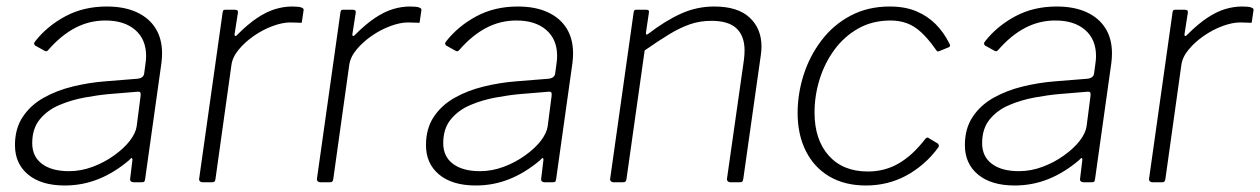

<svg xmlns="http://www.w3.org/2000/svg" viewBox="-20 -560 3872 590"><path d="M377 -68Q331 -29 282 -9.5Q233 10 179 10Q107 10 66.5 -23.5Q26 -57 26 -114Q26 -165 50 -201Q74 -237 114 -259.5Q154 -282 203 -294Q252 -306 302 -310L402 -318Q421 -320 423 -334L427 -364Q428 -370 428.5 -376Q429 -382 429 -388Q429 -439 395.5 -468Q362 -497 304 -497Q254 -497 210.5 -474Q167 -451 128 -406Q125 -403 122.5 -402.5Q120 -402 117 -404L88 -420Q86 -422 85 -425Q84 -428 88 -433Q125 -480 181 -510Q237 -540 308 -540Q362 -540 400 -522.5Q438 -505 458 -473Q478 -441 478 -396Q478 -389 477.5 -381.5Q477 -374 476 -366L426 -10Q425 -3 423 -1.5Q421 0 415 0H390Q385 0 382 -3Q379 -6 380 -11L387 -69Q387 -80 377 -68ZM412 -265Q413 -273 411 -276Q409 -279 401 -278L316 -271Q282 -268 241 -260.5Q200 -253 163 -237.5Q126 -222 102.5 -193.5Q79 -165 79 -120Q79 -79 109 -56.5Q139 -34 192 -34Q229 -34 265 -47.5Q301 -61 330 -82Q361 -104 379 -127.5Q397 -151 400 -172Z M602 0Q597 0 594 -3.5Q591 -7 592 -11L664 -521Q665 -527 666.5 -528.5Q668 -530 672 -530H702Q707 -530 709.5 -528Q712 -526 711 -520L701 -456Q700 -450 703 -449.5Q706 -449 710 -454Q742 -486 770.5 -505Q799 -524 825.5 -532Q852 -540 878 -540Q898 -540 906 -537Q914 -534 913 -529L908 -495Q908 -492 907.5 -491Q907 -490 905 -490Q899 -490 891 -490.5Q883 -491 871 -491Q848 -491 818 -480Q788 -469 760.5 -450Q733 -431 713.5 -407.5Q694 -384 691 -359L642 -9Q641 -4 639 -2Q637 0 632 0H602Z M964 0Q959 0 956 -3.5Q953 -7 954 -11L1026 -521Q1027 -527 1028.5 -528.5Q1030 -530 1034 -530H1064Q1069 -530 1071.5 -528Q1074 -526 1073 -520L1063 -456Q1062 -450 1065 -449.5Q1068 -449 1072 -454Q1104 -486 1132.5 -505Q1161 -524 1187.5 -532Q1214 -540 1240 -540Q1260 -540 1268 -537Q1276 -534 1275 -529L1270 -495Q1270 -492 1269.5 -491Q1269 -490 1267 -490Q1261 -490 1253 -490.5Q1245 -491 1233 -491Q1210 -491 1180 -480Q1150 -469 1122.5 -450Q1095 -431 1075.5 -407.5Q1056 -384 1053 -359L1004 -9Q1003 -4 1001 -2Q999 0 994 0H964Z M1640 -68Q1594 -29 1545 -9.5Q1496 10 1442 10Q1370 10 1329.5 -23.5Q1289 -57 1289 -114Q1289 -165 1313 -201Q1337 -237 1377 -259.5Q1417 -282 1466 -294Q1515 -306 1565 -310L1665 -318Q1684 -320 1686 -334L1690 -364Q1691 -370 1691.5 -376Q1692 -382 1692 -388Q1692 -439 1658.5 -468Q1625 -497 1567 -497Q1517 -497 1473.5 -474Q1430 -451 1391 -406Q1388 -403 1385.5 -402.5Q1383 -402 1380 -404L1351 -420Q1349 -422 1348 -425Q1347 -428 1351 -433Q1388 -480 1444 -510Q1500 -540 1571 -540Q1625 -540 1663 -522.5Q1701 -505 1721 -473Q1741 -441 1741 -396Q1741 -389 1740.5 -381.5Q1740 -374 1739 -366L1689 -10Q1688 -3 1686 -1.5Q1684 0 1678 0H1653Q1648 0 1645 -3Q1642 -6 1643 -11L1650 -69Q1650 -80 1640 -68ZM1675 -265Q1676 -273 1674 -276Q1672 -279 1664 -278L1579 -271Q1545 -268 1504 -260.5Q1463 -253 1426 -237.5Q1389 -222 1365.5 -193.5Q1342 -165 1342 -120Q1342 -79 1372 -56.5Q1402 -34 1455 -34Q1492 -34 1528 -47.5Q1564 -61 1593 -82Q1624 -104 1642 -127.5Q1660 -151 1663 -172Z M1865 0Q1860 0 1857 -3.5Q1854 -7 1855 -11L1927 -521Q1928 -527 1929.5 -528.5Q1931 -530 1935 -530H1966Q1971 -530 1973 -528Q1975 -526 1974 -521L1965 -460Q1964 -450 1972 -456Q2024 -496 2072.5 -518Q2121 -540 2175 -540Q2247 -540 2283.5 -506Q2320 -472 2320 -417Q2320 -411 2319.5 -404.5Q2319 -398 2318 -391L2264 -10Q2263 -4 2261 -2Q2259 0 2254 0H2223Q2219 0 2216 -3.5Q2213 -7 2214 -11L2266 -376Q2267 -384 2267.5 -391.5Q2268 -399 2268 -405Q2268 -449 2243.5 -472.5Q2219 -496 2166 -496Q2131 -496 2100.5 -485.5Q2070 -475 2037 -455Q2004 -435 1961 -405L1905 -9Q1904 -4 1902 -2Q1900 0 1894 0H1865Z M2714 -540Q2761 -540 2795.5 -525.5Q2830 -511 2855 -486Q2880 -461 2897 -427Q2900 -422 2899.5 -419.5Q2899 -417 2896 -415L2864 -402Q2862 -401 2859.5 -403Q2857 -405 2854 -410Q2832 -441 2811 -460.5Q2790 -480 2767 -488.5Q2744 -497 2717 -497Q2661 -497 2617.5 -472.5Q2574 -448 2544 -407Q2514 -366 2498.5 -316Q2483 -266 2483 -214Q2483 -131 2526.5 -82Q2570 -33 2647 -33Q2699 -33 2742 -58Q2785 -83 2824 -134Q2830 -140 2835 -135L2860 -120Q2863 -119 2864.5 -115Q2866 -111 2864 -108Q2843 -79 2817.5 -57Q2792 -35 2764 -20Q2736 -5 2705 2.5Q2674 10 2641 10Q2576 10 2529 -17.5Q2482 -45 2456.5 -95.5Q2431 -146 2431 -213Q2431 -272 2449.5 -330Q2468 -388 2504.5 -436Q2541 -484 2594 -512Q2647 -540 2714 -540Z M3296 -68Q3250 -29 3201 -9.5Q3152 10 3098 10Q3026 10 2985.5 -23.5Q2945 -57 2945 -114Q2945 -165 2969 -201Q2993 -237 3033 -259.5Q3073 -282 3122 -294Q3171 -306 3221 -310L3321 -318Q3340 -320 3342 -334L3346 -364Q3347 -370 3347.5 -376Q3348 -382 3348 -388Q3348 -439 3314.5 -468Q3281 -497 3223 -497Q3173 -497 3129.5 -474Q3086 -451 3047 -406Q3044 -403 3041.5 -402.5Q3039 -402 3036 -404L3007 -420Q3005 -422 3004 -425Q3003 -428 3007 -433Q3044 -480 3100 -510Q3156 -540 3227 -540Q3281 -540 3319 -522.5Q3357 -505 3377 -473Q3397 -441 3397 -396Q3397 -389 3396.5 -381.5Q3396 -374 3395 -366L3345 -10Q3344 -3 3342 -1.5Q3340 0 3334 0H3309Q3304 0 3301 -3Q3298 -6 3299 -11L3306 -69Q3306 -80 3296 -68ZM3331 -265Q3332 -273 3330 -276Q3328 -279 3320 -278L3235 -271Q3201 -268 3160 -260.5Q3119 -253 3082 -237.5Q3045 -222 3021.5 -193.5Q2998 -165 2998 -120Q2998 -79 3028 -56.5Q3058 -34 3111 -34Q3148 -34 3184 -47.5Q3220 -61 3249 -82Q3280 -104 3298 -127.5Q3316 -151 3319 -172Z M3521 0Q3516 0 3513 -3.5Q3510 -7 3511 -11L3583 -521Q3584 -527 3585.5 -528.5Q3587 -530 3591 -530H3621Q3626 -530 3628.5 -528Q3631 -526 3630 -520L3620 -456Q3619 -450 3622 -449.5Q3625 -449 3629 -454Q3661 -486 3689.5 -505Q3718 -524 3744.5 -532Q3771 -540 3797 -540Q3817 -540 3825 -537Q3833 -534 3832 -529L3827 -495Q3827 -492 3826.5 -491Q3826 -490 3824 -490Q3818 -490 3810 -490.5Q3802 -491 3790 -491Q3767 -491 3737 -480Q3707 -469 3679.5 -450Q3652 -431 3632.5 -407.5Q3613 -384 3610 -359L3561 -9Q3560 -4 3558 -2Q3556 0 3551 0H3521Z"/></svg>

Font: Libre Franklin ExtraLight
Style: Italic
Weight: 250
Italic angle: -8°
Designer: Pablo Impallari, Rodrigo Fuenzalida, Nhung Nguyen
Foundry: Impallari Type
Version: Version 3.000